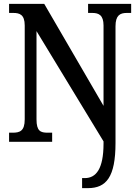

<svg xmlns="http://www.w3.org/2000/svg" viewBox="-20 -734 715 994"><path d="M405 240H435C530 240 578 183 578 6V-598C578 -655 602 -667 636 -667H659V-714H436V-667H458C491 -667 516 -656 516 -602V-186L209 -714H27V-667H49C81 -667 108 -659 108 -602V-116C108 -55 82 -47 45 -47H27V0H250V-47H227C190 -47 169 -55 169 -116V-573L516 -2V9C516 141 477 188 419 188H405Z"/></svg>

Font: Noto Serif Devanagari Condensed SemiBold
Style: Regular
Weight: 600
Width: 3
Designer: Universal Thirst, Indian Type Foundry and the Monotype Design Team
Foundry: Monotype Imaging Inc.
Version: Version 2.004